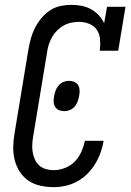

<svg xmlns="http://www.w3.org/2000/svg" viewBox="-20 -763 540 791"><path d="M201 8Q173 8 146 2Q119 -4 97.5 -18.5Q76 -33 61.5 -55.5Q47 -78 40.5 -104Q34 -130 34.5 -158Q35 -186 40 -214L97 -559Q101 -582 107 -604Q113 -626 123.5 -647Q134 -668 149.5 -687Q165 -706 185 -719.5Q205 -733 228 -738Q251 -743 273 -743Q295 -743 316 -739Q337 -735 355 -725Q373 -715 387 -700Q401 -685 409 -667L421 -735H497L467 -554H391Q394 -576 392.5 -598.5Q391 -621 380 -638.5Q369 -656 348.5 -664.5Q328 -673 306 -673Q290 -673 273.5 -669.5Q257 -666 242.5 -658Q228 -650 215.5 -637.5Q203 -625 194.5 -610Q186 -595 181 -579.5Q176 -564 174 -548L117 -203Q114 -186 113 -169.5Q112 -153 114.5 -137Q117 -121 123.5 -106.5Q130 -92 141.5 -81.5Q153 -71 169 -66.5Q185 -62 201 -62Q224 -62 247.5 -71Q271 -80 288 -97.5Q305 -115 315 -137.5Q325 -160 330 -183H407Q403 -159 394.5 -135Q386 -111 372.5 -88.5Q359 -66 340 -47Q321 -28 298 -15.5Q275 -3 250.5 2.5Q226 8 201 8ZM246 -305Q235 -305 225 -308.5Q215 -312 209 -320Q203 -328 201.5 -339Q200 -350 202 -360L203 -367Q205 -378 209 -389.5Q213 -401 221 -410.5Q229 -420 240.5 -425Q252 -430 264 -430Q274 -430 284 -426.5Q294 -423 300 -415Q306 -407 307.5 -396Q309 -385 307 -375L306 -368Q304 -357 300 -345.5Q296 -334 288 -324.5Q280 -315 268.5 -310Q257 -305 246 -305Z"/></svg>

Font: Iosevka Curly Slab Oblique
Style: Regular
Weight: 400
Italic angle: -9°
Monospace: yes
Designer: Belleve Invis
Foundry: Belleve Invis
Version: Version 11.1.0; ttfautohint (v1.8.3)